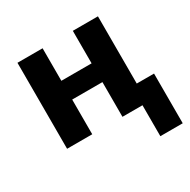

<svg xmlns="http://www.w3.org/2000/svg" viewBox="-162 -688 1023 1034"><g transform="rotate(-30 349.5 -171.5)"><path d="M685.1 192.4H545.9V0H421.4V-215.8H233.4V0H77.1V-534.7H233.4V-332.5H421.4V-534.7H577.6V-116.7H685.1Z"/></g></svg>

Font: Lunasima
Style: Bold
Weight: 700
Designer: The DocRepair Project, Monotype Design Team
Foundry: Google
Version: Version 2.009